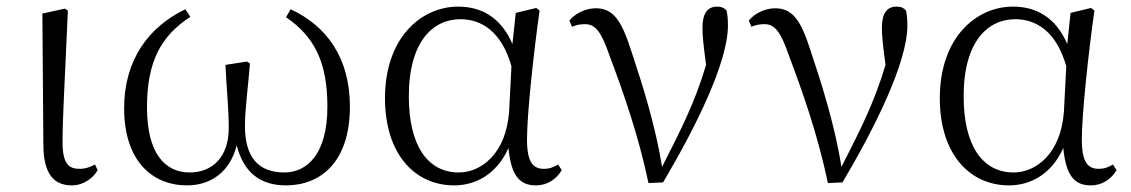

<svg xmlns="http://www.w3.org/2000/svg" viewBox="-20 -546 3416 580"><path d="M197 14C234 14 263 -10 275 -32L267 -49C253 -42 240 -36 220 -36C188 -36 169 -51 169 -116C169 -195 175 -282 185 -514L176 -520L108 -505L111 -110C111 -19 144 14 197 14Z M545 14C620 14 676 -30 695 -107C716 -25 766 14 844 14C948 14 1037 -56 1037 -224C1037 -370 968 -467 858 -518L844 -494C929 -436 969 -359 969 -224C969 -81 908 -25 839 -25C759 -25 720 -73 720 -165C720 -217 729 -278 735 -354L726 -360L661 -350C665 -267 671 -218 671 -159C671 -70 620 -25 553 -25C478 -25 424 -83 424 -222C424 -361 467 -438 555 -495L540 -518C431 -466 355 -367 355 -219C355 -61 439 14 545 14Z M1352 14C1415 14 1480 -18 1516 -99C1524 -15 1550 14 1599 14C1634 14 1661 -5 1677 -32L1666 -49C1652 -41 1641 -36 1623 -36C1590 -36 1572 -56 1572 -125C1572 -199 1591 -379 1610 -514L1600 -522L1538 -507L1528 -413C1494 -492 1436 -526 1364 -526C1254 -526 1143 -434 1143 -249C1143 -82 1232 14 1352 14ZM1525 -346 1518 -210C1509 -80 1432 -25 1366 -25C1272 -25 1215 -106 1215 -255C1215 -422 1289 -488 1371 -488C1433 -488 1495 -452 1525 -346Z M1939 7 1983 5C2082 -162 2179 -358 2179 -469C2179 -486 2178 -499 2175 -514C2168 -522 2160 -526 2146 -526C2117 -526 2102 -505 2102 -462C2102 -436 2106 -401 2113 -350C2079 -236 2038 -156 1980 -42C1960 -166 1922 -287 1887 -392C1857 -486 1832 -521 1779 -521C1751 -521 1719 -507 1700 -484L1708 -465C1718 -470 1731 -473 1747 -473C1778 -473 1796 -452 1822 -376C1863 -267 1908 -140 1939 7Z M2481 7 2525 5C2624 -162 2721 -358 2721 -469C2721 -486 2720 -499 2717 -514C2710 -522 2702 -526 2688 -526C2659 -526 2644 -505 2644 -462C2644 -436 2648 -401 2655 -350C2621 -236 2580 -156 2522 -42C2502 -166 2464 -287 2429 -392C2399 -486 2374 -521 2321 -521C2293 -521 2261 -507 2242 -484L2250 -465C2260 -470 2273 -473 2289 -473C2320 -473 2338 -452 2364 -376C2405 -267 2450 -140 2481 7Z M3028 14C3091 14 3156 -18 3192 -99C3200 -15 3226 14 3275 14C3310 14 3337 -5 3353 -32L3342 -49C3328 -41 3317 -36 3299 -36C3266 -36 3248 -56 3248 -125C3248 -199 3267 -379 3286 -514L3276 -522L3214 -507L3204 -413C3170 -492 3112 -526 3040 -526C2930 -526 2819 -434 2819 -249C2819 -82 2908 14 3028 14ZM3201 -346 3194 -210C3185 -80 3108 -25 3042 -25C2948 -25 2891 -106 2891 -255C2891 -422 2965 -488 3047 -488C3109 -488 3171 -452 3201 -346Z"/></svg>

Font: Noto Serif CJK TC Light
Style: Regular
Weight: 300
Designer: Ryoko NISHIZUKA 西塚涼子 (kana & ideographs); Frank Grießhammer (Latin, Greek & Cyrillic); Wenlong ZHANG 张文龙 (bopomofo); San
Foundry: Adobe
Version: Version 2.001;hotconv 1.1.0;makeotfexe 2.6.0